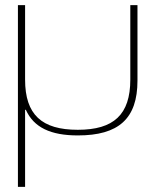

<svg xmlns="http://www.w3.org/2000/svg" viewBox="-20 -520 617 750"><path d="M50 210H78V-91H81C112 -22 178 9 284 9C443 9 517 -56 517 -205V-500H489V-209C489 -72 424 -13 284 -13C143 -13 78 -72 78 -209V-500H50Z"/></svg>

Font: LT Wave Thin
Style: Regular
Weight: 100
Designer: Daniel Lyons
Version: Version 2.5 (Glyphs App)